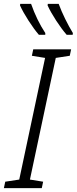

<svg xmlns="http://www.w3.org/2000/svg" viewBox="-51 -968 395 988"><path d="M182 -789V-798Q138 -865 109 -948H53L52 -940Q68 -905 96 -861.5Q124 -818 149 -789ZM323 -789 324 -798Q304 -831 284.5 -870.5Q265 -910 251 -948H195L194 -940Q210 -905 238 -862Q266 -819 292 -789ZM164 0 171 -33 103 -44 236 -670 308 -681 315 -714H120L113 -681L181 -670L48 -44L-24 -33L-31 0Z"/></svg>

Font: Noto Sans UI SemiCondensed Light
Style: Italic
Weight: 300
Width: 4
Designer: Monotype Design Team
Foundry: Monotype Imaging Inc.
Version: 1.001